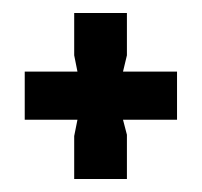

<svg xmlns="http://www.w3.org/2000/svg" viewBox="-20 -469 310 295"><path d="M175 -194H94V-260L99 -285H18V-359H99L94 -384V-449H175V-384L169 -359H252V-285H169L175 -262Z"/></svg>

Font: Economica
Style: Bold
Weight: 700
Designer: Vicente Lamonaca
Foundry: Vicente Lamonaca
Version: Version 1.100